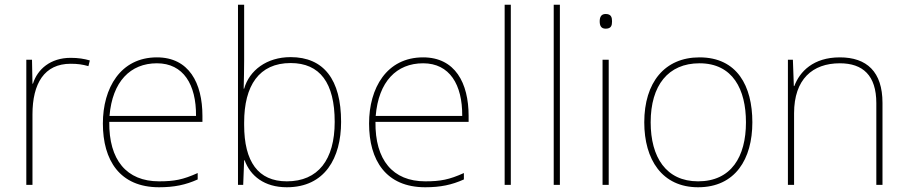

<svg xmlns="http://www.w3.org/2000/svg" viewBox="-20 -780 3827 810"><path d="M278 -536C193 -536 138 -488 119 -427H117L115 -528H91V0H117V-297C117 -428 167 -511 278 -511C308 -511 328 -508 353 -501L359 -525C335 -532 310 -536 278 -536Z M642 -538C488 -538 414 -408 414 -259C414 -104 485 10 651 10C715 10 763 0 814 -23V-50C752 -22 715 -15 651 -15C514 -15 439 -105 441 -266H834V-291C834 -430 777 -538 642 -538ZM642 -513C754 -513 808 -423 807 -291H442C454 -436 530 -513 642 -513Z M1010 -525V-760H984V0H1006L1010 -104H1012C1036 -38 1095 10 1190 10C1351 10 1419 -114 1419 -266C1419 -444 1346 -539 1206 -539C1105 -539 1032 -483 1010 -406H1008C1009 -439 1010 -493 1010 -525ZM1206 -514C1330 -514 1392 -430 1392 -266C1392 -106 1322 -15 1190 -15C1069 -15 1010 -98 1010 -253V-263C1010 -419 1073 -514 1206 -514Z M1765 -538C1611 -538 1537 -408 1537 -259C1537 -104 1608 10 1774 10C1838 10 1886 0 1937 -23V-50C1875 -22 1838 -15 1774 -15C1637 -15 1562 -105 1564 -266H1957V-291C1957 -430 1900 -538 1765 -538ZM1765 -513C1877 -513 1931 -423 1930 -291H1565C1577 -436 1653 -513 1765 -513Z M2135 0V-760H2109V0Z M2342 0V-760H2316V0Z M2535 -721C2515 -721 2510 -706 2510 -690C2510 -673 2515 -659 2535 -659C2559 -659 2562 -673 2562 -690C2562 -706 2559 -721 2535 -721ZM2548 -528H2522V0H2548Z M3154 -264C3154 -417 3090 -538 2931 -538C2784 -538 2698 -432 2698 -264C2698 -107 2773 10 2925 10C3082 10 3154 -109 3154 -264ZM2725 -264C2725 -420 2799 -513 2931 -513C3072 -513 3127 -402 3127 -264C3127 -119 3065 -15 2925 -15C2790 -15 2725 -117 2725 -264Z M3523 -538C3411 -538 3354 -478 3331 -417H3329L3325 -528H3304V0H3330V-302C3330 -446 3408 -513 3523 -513C3620 -513 3677 -462 3677 -345V0H3703V-346C3703 -477 3637 -538 3523 -538Z"/></svg>

Font: Noto Sans Sinhala Thin
Style: Regular
Weight: 100
Designer: Jelle Bosma - Monotype Design Team
Foundry: Monotype Imaging Inc.
Version: Version 2.006